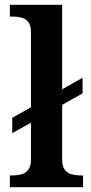

<svg xmlns="http://www.w3.org/2000/svg" viewBox="-20 -780 381 800"><path d="M21 0V-49H34Q52 -49 69 -53.5Q86 -58 97.5 -72.5Q109 -87 109 -116V-269L31 -225V-289L109 -333V-648Q109 -676 97 -689.5Q85 -703 68 -707Q51 -711 34 -711H21V-760H239V-408L324 -456V-391L239 -343V-116Q239 -87 250 -72.5Q261 -58 279 -53.5Q297 -49 314 -49H326V0Z"/></svg>

Font: Noto Serif Armenian SemiBold
Style: Regular
Weight: 600
Version: Version 2.007